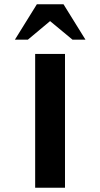

<svg xmlns="http://www.w3.org/2000/svg" viewBox="-20 -881 471 901"><path d="M285 0H145V-628H285V0ZM153 -861H278L381 -695H320L215 -782L111 -695H50L153 -861Z"/></svg>

Font: CAT North
Style: Regular
Weight: 400
Designer: Peter Wiegel
Foundry: Peter Wiegel
Version: Version 1.000